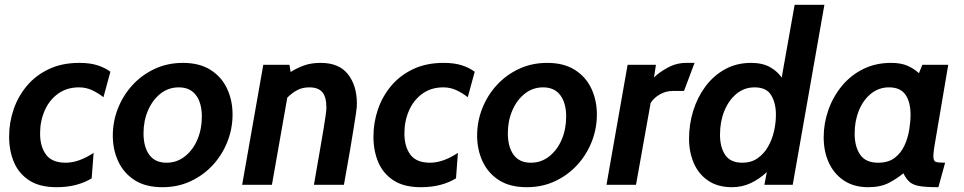

<svg xmlns="http://www.w3.org/2000/svg" viewBox="-20 -770 4018 800"><path d="M216 10Q145 10 101.5 -18.5Q58 -47 38 -94.5Q18 -142 18 -201Q18 -260 37 -315Q56 -370 93 -413.5Q130 -457 184.5 -482.5Q239 -508 310 -508Q356 -508 387.5 -497.5Q419 -487 440 -471L411 -365Q388 -383 363 -394.5Q338 -406 309 -406Q259 -406 222.5 -380Q186 -354 166.5 -310Q147 -266 147 -214Q147 -159 172 -125.5Q197 -92 254 -92Q308 -92 370 -133L362 -27Q335 -10 298 0Q261 10 216 10Z M657 10Q587 10 541.5 -19Q496 -48 473 -97Q450 -146 450 -205Q450 -264 471.5 -318.5Q493 -373 532 -415.5Q571 -458 624.5 -483Q678 -508 742 -508Q811 -508 857 -479Q903 -450 926 -401Q949 -352 949 -293Q949 -234 927.5 -179.5Q906 -125 867 -82.5Q828 -40 774.5 -15Q721 10 657 10ZM674 -92Q717 -92 750.5 -118.5Q784 -145 802.5 -188.5Q821 -232 821 -284Q821 -341 796.5 -373.5Q772 -406 725 -406Q682 -406 649 -380Q616 -354 597 -310.5Q578 -267 578 -215Q578 -158 602 -125Q626 -92 674 -92Z M989 0 1077 -500H1186L1191 -470Q1216 -486 1246 -497Q1276 -508 1316 -508Q1393 -508 1430 -460.5Q1467 -413 1467 -339Q1467 -333 1466.5 -324Q1466 -315 1463 -296Q1460 -277 1454.5 -241.5Q1449 -206 1439 -147Q1429 -88 1413 0H1288Q1303 -87 1313 -144Q1323 -201 1328.5 -235Q1334 -269 1336.5 -286.5Q1339 -304 1339.5 -311Q1340 -318 1340 -322Q1340 -366 1323 -386Q1306 -406 1269 -406Q1240 -406 1218.5 -394.5Q1197 -383 1177 -363L1113 0Z M1734 10Q1663 10 1619.5 -18.5Q1576 -47 1556 -94.5Q1536 -142 1536 -201Q1536 -260 1555 -315Q1574 -370 1611 -413.5Q1648 -457 1702.5 -482.5Q1757 -508 1828 -508Q1874 -508 1905.5 -497.5Q1937 -487 1958 -471L1929 -365Q1906 -383 1881 -394.5Q1856 -406 1827 -406Q1777 -406 1740.5 -380Q1704 -354 1684.5 -310Q1665 -266 1665 -214Q1665 -159 1690 -125.5Q1715 -92 1772 -92Q1826 -92 1888 -133L1880 -27Q1853 -10 1816 0Q1779 10 1734 10Z M2175 10Q2105 10 2059.5 -19Q2014 -48 1991 -97Q1968 -146 1968 -205Q1968 -264 1989.5 -318.5Q2011 -373 2050 -415.5Q2089 -458 2142.5 -483Q2196 -508 2260 -508Q2329 -508 2375 -479Q2421 -450 2444 -401Q2467 -352 2467 -293Q2467 -234 2445.5 -179.5Q2424 -125 2385 -82.5Q2346 -40 2292.5 -15Q2239 10 2175 10ZM2192 -92Q2235 -92 2268.5 -118.5Q2302 -145 2320.5 -188.5Q2339 -232 2339 -284Q2339 -341 2314.5 -373.5Q2290 -406 2243 -406Q2200 -406 2167 -380Q2134 -354 2115 -310.5Q2096 -267 2096 -215Q2096 -158 2120 -125Q2144 -92 2192 -92Z M2507 0 2595 -500H2713L2705 -447Q2724 -467 2761 -487.5Q2798 -508 2839 -508H2874L2830 -391H2783Q2754 -391 2729 -376.5Q2704 -362 2691 -341L2630 0Z M3030 10Q2971 10 2931 -17Q2891 -44 2871 -90Q2851 -136 2851 -192Q2851 -252 2868.5 -308.5Q2886 -365 2919.5 -410Q2953 -455 3001 -481.5Q3049 -508 3110 -508Q3157 -508 3189 -490Q3221 -472 3240.5 -442Q3260 -412 3269 -378L3228 -396L3291 -750H3415L3283 0H3165L3175 -53Q3143 -23 3107 -6.5Q3071 10 3030 10ZM3073 -92Q3110 -92 3136.5 -110.5Q3163 -129 3180 -158.5Q3197 -188 3205 -223Q3213 -258 3213 -292Q3213 -340 3193.5 -373Q3174 -406 3124 -406Q3081 -406 3048.5 -379Q3016 -352 2998 -307.5Q2980 -263 2980 -209Q2980 -156 3002 -124Q3024 -92 3073 -92Z M3597 10Q3539 10 3497.5 -17Q3456 -44 3434 -91Q3412 -138 3412 -198Q3412 -256 3431.5 -311.5Q3451 -367 3487.5 -411.5Q3524 -456 3576 -482Q3628 -508 3693 -508Q3733 -508 3760 -496.5Q3787 -485 3809 -465L3823 -500H3931L3873 -158Q3871 -145 3870 -135.5Q3869 -126 3869 -120Q3869 -99 3879.5 -95.5Q3890 -92 3918 -92L3890 10Q3839 10 3812 5.5Q3785 1 3770.5 -11.5Q3756 -24 3744 -48Q3718 -26 3683.5 -8Q3649 10 3597 10ZM3639 -92Q3681 -92 3707.5 -112Q3734 -132 3748.5 -163.5Q3763 -195 3768.5 -229.5Q3774 -264 3774 -292Q3774 -344 3753 -375Q3732 -406 3684 -406Q3642 -406 3609.5 -380Q3577 -354 3559 -310Q3541 -266 3541 -214Q3541 -159 3564 -125.5Q3587 -92 3639 -92Z"/></svg>

Font: Cabin VF Beta
Style: Italic
Weight: 400
Italic angle: -7°
Designer: Pablo Impallari
Foundry: Pablo Impallari. http://www.impallari.com Igino Marini. http://www.ikern.com
Version: Version 2.300